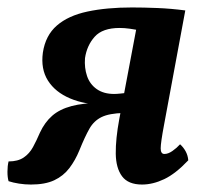

<svg xmlns="http://www.w3.org/2000/svg" viewBox="-38 -486 554 515"><path d="M343 9Q306 9 289.5 -13Q273 -35 272.5 -74Q272 -113 282 -167L332 -432L335 -405Q324 -407 310 -409Q296 -411 283 -411Q237 -411 216 -387.5Q195 -364 190 -330Q188 -304 195.5 -282Q203 -260 221.5 -247Q240 -234 268 -234Q275 -234 284.5 -235Q294 -236 303 -237L296 -205H244Q190 -205 150 -222Q110 -239 90.5 -270Q71 -301 77 -345Q84 -391 114.5 -417.5Q145 -444 196.5 -455Q248 -466 316 -466Q347 -466 384 -464.5Q421 -463 459 -458L402 -151Q393 -103 393 -88Q393 -73 403 -73Q413 -73 424.5 -81Q436 -89 445 -99Q454 -91 460 -80Q466 -69 467 -56Q433 -20 402.5 -5.5Q372 9 343 9ZM45 9Q29 9 13 6.5Q-3 4 -15 0Q-18 -10 -18 -25.5Q-18 -41 -15 -53Q10 -53 25.5 -63.5Q41 -74 50.5 -91.5Q60 -109 69 -130Q82 -158 102 -175.5Q122 -193 154 -201.5Q186 -210 233 -210H298L294 -183Q255 -182 234.5 -172Q214 -162 202 -141Q190 -120 175 -83Q164 -56 148 -35Q132 -14 107.5 -2.5Q83 9 45 9Z"/></svg>

Font: Vollkorn SemiBold
Style: Italic
Weight: 600
Italic angle: -11°
Designer: Friedrich Althausen
Foundry: Friedrich Althausen
Version: Version 5.000